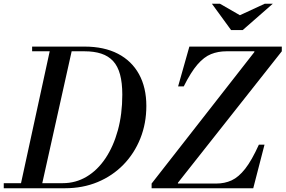

<svg xmlns="http://www.w3.org/2000/svg" viewBox="-34 -1002 1520 1022"><path d="M-14 0V-27H300Q369 -27 427 -61.5Q485 -96 527.5 -159.5Q570 -223 593.5 -309Q617 -395 617 -498Q617 -561 605 -605.5Q593 -650 568 -677Q543 -704 505 -716.5Q467 -729 416 -729H137V-754H416Q520 -754 593.5 -716Q667 -678 706 -607Q745 -536 745 -438Q745 -345 713 -265Q681 -185 623 -125.5Q565 -66 486 -33Q407 0 312 0ZM72 0 236 -754H353L185 0ZM773 -25 1320 -725V-729H1466L913 -29V-25ZM773 0V-25H1117Q1162 -25 1199 -42Q1236 -59 1271 -103.5Q1306 -148 1344 -232H1374L1314 0ZM914 -542 974 -754H1466V-729H1171Q1127 -729 1089.5 -714Q1052 -699 1017 -658.5Q982 -618 944 -542ZM1196 -842 1094 -982H1137L1243 -921L1375 -982H1418L1258 -842Z"/></svg>

Font: Libre Bodoni
Style: Italic
Weight: 400
Italic angle: -13°
Designer: Pablo Impallari, Rodrigo Fuenzalida
Foundry: Impallari Type
Version: Version 2.005;gftools[0.9.23]